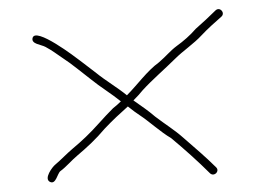

<svg xmlns="http://www.w3.org/2000/svg" viewBox="-20 -522 548 413"><path d="M50 -440C47.1 -426.9 68.5 -426.3 78 -421C94.5 -412 99 -407.7 115 -397C133.1 -385.5 157.5 -365.1 176 -351C193.7 -336.4 221.2 -319.4 240 -304C234.7 -298.7 229 -293.7 223 -289C213.7 -279.7 203.3 -268.7 192 -256C173.4 -235.1 155.6 -218.3 136 -202C122.2 -190.3 110.9 -177.9 99 -168C93.1 -163.6 73 -137.1 88 -130.5C100.6 -125 103.3 -149 110 -154C122.1 -162.7 133.7 -176.9 147 -188C167.7 -205.5 186 -222.4 205 -245C223.7 -264.8 236.6 -276.4 255 -293C265 -285 273.3 -278.8 280 -274.5C300.4 -261.2 326.4 -237.3 348 -225C376.4 -201.3 406 -175 432 -149C441 -141.3 453.3 -153.7 445 -162C422.6 -184.4 398 -205 374 -226C355.1 -242.8 335.4 -254.6 314 -271C296.1 -286.2 286.8 -291.8 267 -306C275 -314 281.7 -321.3 287 -328C306.8 -349.8 336 -375 356 -395C374.2 -413.2 396.4 -427.4 414 -446.5C424.9 -458.3 444 -475.7 456 -486C465.3 -494 453.3 -508 444 -500C433 -489 413.1 -470.4 401 -460C389.3 -446.3 374.5 -433.4 360 -423C345.6 -412.2 338 -401.7 322 -388C296 -369.1 275.2 -339.2 253 -317C233.9 -332.9 205.8 -349.5 187 -365L153 -391C142.3 -399.2 55.6 -465.3 50 -440Z"/></svg>

Font: HoneyBee
Style: BLn
Weight: 100
Foundry: Cannot Into Space Fonts
Version: Version 0.89